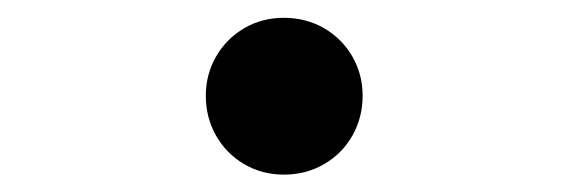

<svg xmlns="http://www.w3.org/2000/svg" viewBox="-20 -461 655 221"><path d="M306.7 -440.5Q332.3 -440.5 353.1 -428.5Q373.8 -416.4 385.6 -395.9Q397.4 -375.4 397.4 -350.8Q397.4 -325.6 385.6 -304.9Q373.8 -284.1 353.1 -272.1Q332.3 -260 306.7 -260Q281.5 -260 261 -272.1Q240.5 -284.1 228.7 -304.9Q216.9 -325.6 216.9 -350.8Q216.9 -375.4 228.7 -395.9Q240.5 -416.4 261 -428.5Q281.5 -440.5 306.7 -440.5Z"/></svg>

Font: Fira Code Fixed
Style: Regular
Weight: 400
Monospace: yes
Designer: Carrois Corporate, Edenspiekermann AG, Nikita Prokopov
Foundry: Carrois Corporate, Edenspiekermann AG, Nikita Prokopov
Version: Version 5.002